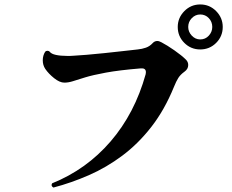

<svg xmlns="http://www.w3.org/2000/svg" viewBox="-20 -857 1040 862"><path d="M220 -15Q207 -22 214 -34Q368 -96 476.5 -222Q585 -348 634 -524Q635 -527 635 -533Q635 -552 612 -550Q515 -542 455.5 -531Q396 -520 362 -509.5Q328 -499 307.5 -492.5Q287 -486 269 -486Q248 -486 223 -506Q198 -526 183 -548Q172 -565 172 -586Q172 -608 183 -625Q187 -629 193 -629Q199 -629 203 -625Q210 -615 231 -610.5Q252 -606 280 -606Q288 -606 296 -606Q304 -606 313 -607Q333 -608 369.5 -611Q406 -614 448.5 -618.5Q491 -623 531 -627.5Q571 -632 598 -635Q618 -637 635 -643Q652 -649 665 -663Q674 -673 686 -673Q691 -673 696 -671Q701 -669 705 -667Q730 -654 763 -631Q796 -608 815 -589Q825 -579 825 -565Q825 -547 808 -535Q790 -522 780.5 -507Q771 -492 761 -467Q719 -364 660 -288Q601 -212 529.5 -158.5Q458 -105 379 -70.5Q300 -36 220 -15ZM879 -635Q837 -635 807.5 -664.5Q778 -694 778 -736Q778 -777 807.5 -807Q837 -837 879 -837Q921 -837 950.5 -807Q980 -777 980 -736Q980 -694 950.5 -664.5Q921 -635 879 -635ZM879 -680Q902 -680 917.5 -697Q933 -714 933 -736Q933 -759 917.5 -775.5Q902 -792 879 -792Q857 -792 841 -775.5Q825 -759 825 -736Q825 -714 841 -697Q857 -680 879 -680Z"/></svg>

Font: Zen Antique
Style: Regular
Weight: 400
Designer: Yoshimichi Ohira
Foundry: Positype
Version: Version 1.001